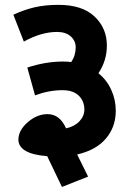

<svg xmlns="http://www.w3.org/2000/svg" viewBox="-20 -655 533 779"><path d="M231.4 103.5 171.4 -21.5Q112.3 -25.9 83.5 -43.2Q54.7 -60.5 54.7 -87.9Q54.7 -126 92.3 -158.9Q129.9 -191.9 172.9 -191.9Q222.7 -191.9 248 -134.3Q282.2 -141.6 302.2 -162.8Q322.3 -184.1 322.3 -210.4Q322.3 -244.6 299.6 -266.8Q276.9 -289.1 233.4 -289.1Q178.7 -289.1 122.1 -268.1L90.8 -380.9Q165 -405.3 234.9 -405.3Q254.9 -405.3 269 -403.3Q287.1 -429.7 287.1 -462.9Q287.1 -489.3 267.1 -507.3Q247.1 -525.4 211.4 -525.4Q147.5 -525.4 76.7 -486.3L34.2 -595.2Q77.1 -615.2 119.6 -625.2Q162.1 -635.3 217.8 -635.3Q313.5 -635.3 363.5 -588.1Q413.6 -541 413.6 -469.7Q413.6 -409.2 379.4 -357.9Q413.6 -330.1 431.6 -290Q449.7 -250 449.7 -205.6Q449.7 -139.6 409.4 -92.5Q369.1 -45.4 293 -28.3L337.4 61.5Z"/></svg>

Font: Khula Bold
Style: Regular
Weight: 700
Designer: Erin McLaughlin, Steve Matteson
Version: Version 1.000;PS 1.0;hotconv 1.0.72;makeotf.lib2.5.5900